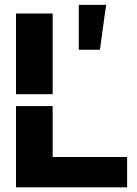

<svg xmlns="http://www.w3.org/2000/svg" viewBox="-20 -785 575 803"><path d="M46.9 -1.5V-341.3H200.2V-128.4H511.7V-1.5ZM46.9 -391.1V-728.5H200.2V-391.1ZM309.6 -577.1V-764.6H423.8L397.9 -577.1Z"/></svg>

Font: Inter Tight Stencil
Style: Bold
Weight: 700
Designer: Rasmus Andersson
Foundry: rsms
Version: Version 3.004;Glyphs 3.1.2 (3151)